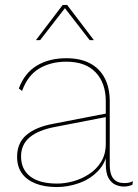

<svg xmlns="http://www.w3.org/2000/svg" viewBox="-20 -745 557 775"><path d="M407 -336Q407 -410 366 -453Q325 -496 248 -496Q185 -496 138.5 -468.5Q92 -441 69 -378L56 -388Q79 -450 128.5 -480Q178 -510 248 -510Q304 -510 343 -489.5Q382 -469 402.5 -430Q423 -391 423 -336V-78Q423 -6 482 -6Q504 -6 516 -14L515 0Q501 8 479 8Q464 8 447 1Q430 -6 418.5 -25.5Q407 -45 407 -84V-130L414 -136Q407 -87 375.5 -54.5Q344 -22 299.5 -6Q255 10 209 10Q159 10 123 -4.5Q87 -19 68 -46Q49 -73 49 -112Q49 -168 86.5 -200Q124 -232 193 -245L410 -287V-273L204 -233Q134 -220 99.5 -190.5Q65 -161 65 -114Q65 -61 102.5 -32.5Q140 -4 211 -4Q241 -4 274.5 -13Q308 -22 338.5 -41.5Q369 -61 388 -91.5Q407 -122 407 -165ZM359 -583H342L242 -712L142 -583H125L233 -725H251Z"/></svg>

Font: Work Sans Thin
Style: Regular
Weight: 250
Designer: Wei Huang
Foundry: Wei Huang
Version: Version 2.012